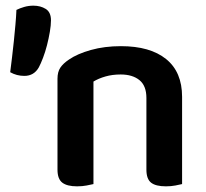

<svg xmlns="http://www.w3.org/2000/svg" viewBox="-20 -651 727 678"><path d="M497 -305Q497 -348 472.5 -368Q448 -388 406 -388Q377 -388 352.5 -381Q328 -374 310 -363V-1Q301 1 286 4Q271 7 252 7Q217 7 200 -6Q183 -19 183 -52V-373Q183 -397 193 -412Q203 -427 224 -441Q253 -461 301 -474.5Q349 -488 407 -488Q510 -488 566.5 -442.5Q623 -397 623 -309V-1Q615 1 599.5 4Q584 7 566 7Q530 7 513.5 -6Q497 -19 497 -52ZM117 -413Q100 -383 66 -383Q39 -383 16 -396Q19 -420 22.5 -448.5Q26 -477 29 -506.5Q32 -536 34.5 -564Q37 -592 38 -616Q50 -622 65.5 -626.5Q81 -631 98 -631Q123 -631 141.5 -619.5Q160 -608 160 -579Q160 -562 156 -538.5Q152 -515 146 -491.5Q140 -468 132 -447Q124 -426 117 -413Z"/></svg>

Font: Baloo Chettan 2 SemiBold
Style: Regular
Weight: 600
Designer: Maithili Shingre, Unnati Kotecha and Ek Type
Foundry: Ek Type
Version: Version 1.640;hotconv 1.0.111;makeotfexe 2.5.65597; ttfautoh